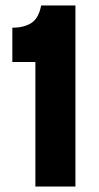

<svg xmlns="http://www.w3.org/2000/svg" viewBox="-20 -680 360 700"><path d="M109 0V-454H25V-579Q67 -579 94 -596Q121 -613 130 -660H255V0Z"/></svg>

Font: Bricolage Grotesque SemiCondensed
Style: Bold
Weight: 700
Width: 4
Designer: Mathieu Triay
Foundry: Atelier Triay
Version: Version 1.001;gftools[0.9.33.dev8+g029e19f]